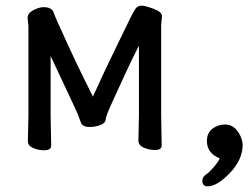

<svg xmlns="http://www.w3.org/2000/svg" viewBox="-20 -513 874 676"><path d="M135.3 16.1Q115.2 16.1 96.7 8.1Q78.1 0 78.1 -16.1L80.1 -106V-421.9L77.1 -450.2L78.1 -457Q81.1 -469.2 100.1 -478.5Q119.1 -487.8 133.3 -487.8Q147.9 -487.8 157 -482.9Q166 -478 168.7 -469.5Q171.4 -460.9 183.8 -432.9Q196.3 -404.8 220.7 -351.8Q245.1 -298.8 269 -250Q293 -201.2 307.1 -172.9Q348.1 -263.2 385.7 -340.1Q423.3 -417 435.8 -443.1Q448.2 -469.2 456.3 -481.2Q464.4 -493.2 478 -493.2Q490.2 -493.2 520.3 -482.2Q550.3 -471.2 550.3 -456.1L547.4 -424.8V-106L549.3 -1Q549.3 15.1 525.4 15.1Q506.3 15.1 486.8 7.1Q467.3 -1 467.3 -18.1L469.2 -106V-352.1Q446.3 -308.1 422.6 -256.6Q398.9 -205.1 375.5 -154.1Q352.1 -103 352.1 -92Q352.1 -81.1 334.7 -73.5Q317.4 -65.9 294.9 -65.9Q270 -65.9 264.2 -83L257.3 -102.1Q253.9 -112.8 218 -188.5Q182.1 -264.2 158.2 -315.9V-106L160.2 -1Q160.2 16.1 135.3 16.1ZM711.4 143.1Q692.4 143.1 692.4 123Q692.4 110.4 704.8 101.8Q717.3 93.3 733.9 73.7Q750.5 54.2 753.4 44.4Q708.5 26.4 708.5 -16.6Q708.5 -44.9 728 -59.8Q747.6 -74.7 772.5 -74.7Q797.4 -74.7 814.5 -53.7Q831.5 -32.7 834.5 -4.9Q834.5 49.3 789.3 96.2Q744.1 143.1 711.4 143.1Z"/></svg>

Font: LXGW WenKai GB Screen
Style: Regular
Weight: 400
Designer: LXGW / Fontworks Inc.
Foundry: LXGW / Fontworks Inc.
Version: Version 1.321;February 19, 2024;FontCreator 14.0.0.2901 64-b